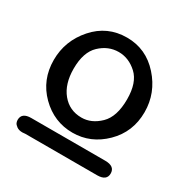

<svg xmlns="http://www.w3.org/2000/svg" viewBox="-121 -871 686 704"><g transform="rotate(30 222.0 -519.5)"><path d="M24.9 -304.2Q24.9 -335 64.9 -335H377.9Q418.9 -335 418.9 -304.2Q418.9 -274.4 379.9 -273.9H75.2Q73.2 -273.9 69.1 -273.4Q64.9 -272.9 63 -272.9Q47.9 -272.9 38.8 -279.5Q29.8 -286.1 27.3 -292.2Q24.9 -298.3 24.9 -304.2ZM29.8 -561Q29.8 -642.1 84.5 -704.1Q139.2 -766.1 222.2 -766.1Q303.2 -766.1 358.6 -704.1Q414.1 -642.1 414.1 -561Q414.1 -477.1 356.4 -420.4Q298.8 -363.8 222.2 -363.8Q144 -363.8 86.9 -420.4Q29.8 -477.1 29.8 -561ZM108.9 -569.8Q108.9 -504.9 140.4 -466.6Q171.9 -428.2 223.1 -428.2Q265.1 -428.2 300 -462.2Q335 -496.1 335 -569.8Q335 -640.6 300 -672.9Q265.1 -705.1 222.2 -705.1Q178.2 -705.1 143.6 -672.4Q108.9 -639.6 108.9 -569.8Z"/></g></svg>

Font: CMU Sans Serif
Style: Medium
Weight: 500
Version: Version 0.7.0